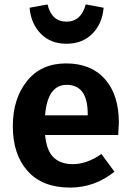

<svg xmlns="http://www.w3.org/2000/svg" viewBox="-20 -833 593 869"><path d="M377 -311V-317Q377 -449 282 -449Q195 -449 184 -311ZM518 -277Q518 -267 515 -222H184Q191 -150 223 -120Q255 -90 310 -90Q373 -90 439 -136L498 -56Q409 16 297 16Q172 16 105 -59Q38 -134 38 -262Q38 -386 102 -466Q166 -546 279 -546Q392 -546 455 -475Q518 -404 518 -277ZM114 -798 195 -813Q214 -735 281 -735Q347 -735 368 -813L449 -798Q443 -726 398 -680.5Q353 -635 281 -635Q209 -635 164.5 -680.5Q120 -726 114 -798Z"/></svg>

Font: FiraSans
Style: Regular
Weight: 600
Designer: Carrois Corporate & Edenspiekermann AG
Foundry: Carrois Corporate GbR & Edenspiekermann AG
Version: Version 3.106;PS 003.106;hotconv 1.0.70;makeotf.lib2.5.58329